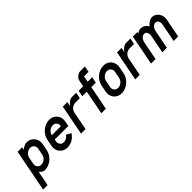

<svg xmlns="http://www.w3.org/2000/svg" viewBox="121 -1643 2817 2817"><g transform="rotate(-45 1530.0 -234.0)"><path d="M363.8 -182.6 383.8 -286.1Q385.7 -295.9 385.7 -305.2Q385.7 -332 366.5 -356Q347.2 -379.9 308.1 -379.9Q269 -379.9 236.3 -352.5Q203.6 -325.2 196.3 -286.1L176.3 -182.6Q174.3 -172.4 174.3 -163.1Q174.3 -136.2 193.4 -112.5Q212.4 -88.9 251.5 -88.9Q292 -89.8 324 -116.7Q356 -143.6 363.8 -182.6ZM457.5 -182.6Q439.9 -103 376.7 -50Q313.5 2.9 233.4 4.9Q208 4.9 187 -8.3Q166 -21.5 148.9 -43.9L104 187.5H10.3L138.2 -468.8H231.9L223.1 -424.8Q248.5 -447.3 274.9 -460.4Q301.3 -473.6 326.7 -473.6Q378.4 -473.6 415.8 -448.2Q453.1 -422.9 470.2 -380.4Q481.4 -353.5 481.4 -323.2Q481.4 -305.2 477.5 -286.1Z M776.9 -379.9Q737.8 -379.9 705.8 -353Q673.8 -326.2 665 -286.1H852.5Q854.5 -295.9 854.5 -305.2Q854.5 -332 835.2 -356Q815.9 -379.9 776.9 -379.9ZM931.6 -210.9H650.4L645 -182.6Q643.1 -172.4 643.1 -163.1Q643.1 -136.2 662.1 -112.5Q681.2 -88.9 720.2 -88.9Q747.6 -88.9 772.7 -103Q797.9 -117.2 815.4 -145.5L891.1 -103.5Q857.4 -51.8 807.4 -23.4Q757.3 4.9 702.1 4.9Q650.4 4.9 612.8 -20.5Q575.2 -45.9 558.1 -88.4Q547.4 -114.7 547.4 -145Q547.4 -163.1 551.3 -182.6L571.3 -286.1Q588.9 -365.7 652.1 -418.7Q715.3 -471.7 795.4 -473.6Q847.2 -473.6 884.5 -448.2Q921.9 -422.9 939 -380.4Q950.2 -353.5 950.2 -323.2Q950.2 -305.2 946.3 -286.1Z M1264.2 -473.6H1357.9L1339.4 -379.9H1245.6Q1206.5 -379.9 1173.8 -352.5Q1141.1 -325.2 1133.8 -286.1L1078.1 0H984.4L1075.7 -468.8H1169.4L1156.2 -400.9Q1183.1 -433.6 1210.7 -453.6Q1238.3 -473.6 1264.2 -473.6Z M1703.1 -562.5H1609.4L1591.3 -468.8H1685.1L1666.5 -375H1572.8L1500 0H1406.2L1479 -375H1385.3L1403.8 -468.8H1497.6L1515.6 -562.5Q1522.9 -601.1 1555.7 -628.7Q1588.4 -656.2 1627.4 -656.2H1721.2Z M1977.5 -286.1Q1979.5 -295.9 1979.5 -305.2Q1979.5 -332 1960.2 -356Q1940.9 -379.9 1901.9 -379.9Q1862.8 -379.9 1830.1 -352.5Q1797.4 -325.2 1790 -286.1L1770 -182.6Q1768.1 -172.4 1768.1 -163.1Q1768.1 -136.2 1787.1 -112.5Q1806.2 -88.9 1845.2 -88.9Q1884.3 -88.9 1917 -116.2Q1949.7 -143.6 1957.5 -182.6ZM2071.3 -286.1 2051.3 -182.6Q2041 -130.9 2007.3 -88.4Q1973.6 -45.9 1926.3 -20.5Q1878.9 4.9 1827.1 4.9Q1775.4 4.9 1737.8 -20.5Q1700.2 -45.9 1683.1 -88.4Q1672.4 -114.7 1672.4 -145Q1672.4 -163.1 1676.3 -182.6L1696.3 -286.1Q1713.9 -365.7 1777.1 -418.7Q1840.3 -471.7 1920.4 -473.6Q1972.2 -473.6 2009.5 -448.2Q2046.9 -422.9 2064 -380.4Q2075.2 -353.5 2075.2 -323.2Q2075.2 -305.2 2071.3 -286.1Z M2389.2 -473.6H2482.9L2464.4 -379.9H2370.6Q2331.5 -379.9 2298.8 -352.5Q2266.1 -325.2 2258.8 -286.1L2203.1 0H2109.4L2200.7 -468.8H2294.4L2281.2 -400.9Q2308.1 -433.6 2335.7 -453.6Q2363.3 -473.6 2389.2 -473.6Z M2924.8 -473.6Q2968.8 -473.1 3001.7 -448Q3034.7 -422.9 3050.3 -380.4Q3059.6 -354.5 3059.6 -325.7Q3059.6 -306.6 3055.7 -286.1L3000 0H2906.2L2961.9 -286.1Q2964.4 -299.3 2964.4 -311Q2964.4 -334 2951.9 -356.4Q2939.5 -378.9 2906.2 -379.9Q2873.5 -378.9 2851.3 -352.5Q2829.1 -326.2 2821.3 -286.1L2765.6 0H2671.9L2727.5 -286.1Q2730 -299.3 2730 -311Q2730 -334 2717.5 -356.4Q2705.1 -378.9 2671.9 -379.9Q2639.2 -378.9 2616.9 -352.5Q2594.7 -326.2 2586.9 -286.6L2531.2 0H2437.5L2528.8 -468.8H2622.6L2617.2 -443.4Q2657.2 -473.6 2690.4 -473.6Q2768.6 -470.7 2806.2 -401.9Q2835.9 -434.1 2867.2 -453.9Q2898.4 -473.6 2924.8 -473.6Z"/></g></svg>

Font: Lambda
Style: Italic
Weight: 400
Italic angle: -11°
Designer: GGBotNet
Version: 0.22